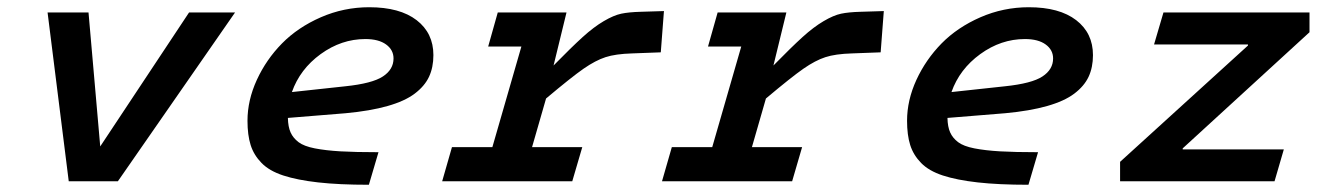

<svg xmlns="http://www.w3.org/2000/svg" viewBox="-20 -506 3723 536"><path d="M112.8 -471.2H227.1L259.8 -97.2L507.8 -471.2H636.2L309.1 0H171.9Z M1036.6 -81.1 1009.8 9.8Q926.3 9.8 867.9 3.2Q809.6 -3.4 770.8 -16.1Q731.9 -28.8 710.2 -51Q688.5 -73.2 679.7 -101.1Q670.9 -128.9 670.9 -168.9Q670.9 -226.1 697 -283Q723.1 -339.8 767.3 -384.8Q811.5 -429.7 875.7 -457.8Q939.9 -485.8 1010.7 -485.8Q1096.2 -485.8 1143.1 -449.7Q1189.9 -413.6 1189.9 -352.1Q1189.9 -317.9 1177.7 -291.7Q1165.5 -265.6 1137.7 -244.6Q1109.9 -223.6 1061.8 -210Q1013.7 -196.3 944.8 -189.9L783.7 -176.8Q784.2 -151.9 791.3 -136.2Q798.3 -120.6 813.5 -109.1Q828.6 -97.7 858.9 -91.8Q889.2 -85.9 930.4 -83.5Q971.7 -81.1 1036.6 -81.1ZM1000 -397Q933.1 -397 875.2 -355Q817.4 -313 794.9 -249L943.8 -265.1Q1019 -272.9 1048.8 -292.5Q1078.6 -312 1078.6 -342.8Q1078.6 -366.7 1057.9 -381.8Q1037.1 -397 1000 -397Z M1241.7 -95.2H1354.5L1435.5 -376H1342.8L1369.6 -471.2H1561.5L1525.4 -323.2Q1575.7 -374.5 1606.7 -402.6Q1637.7 -430.7 1665.5 -447Q1693.4 -463.4 1714.4 -467.8Q1735.4 -472.2 1768.6 -473.1L1833.5 -475.1L1824.7 -359.9L1744.6 -356.9Q1698.2 -355.5 1670.4 -346.4Q1642.6 -337.4 1609.1 -314.2Q1575.7 -291 1504.4 -231L1465.3 -95.2H1605.5L1577.6 0H1214.4Z M1855.5 -95.2H1968.3L2049.3 -376H1956.5L1983.4 -471.2H2175.3L2139.2 -323.2Q2189.5 -374.5 2220.5 -402.6Q2251.5 -430.7 2279.3 -447Q2307.1 -463.4 2328.1 -467.8Q2349.1 -472.2 2382.3 -473.1L2447.3 -475.1L2438.5 -359.9L2358.4 -356.9Q2312 -355.5 2284.2 -346.4Q2256.3 -337.4 2222.9 -314.2Q2189.5 -291 2118.2 -231L2079.1 -95.2H2219.2L2191.4 0H1828.1Z M2877.9 -81.1 2851.1 9.8Q2767.6 9.8 2709.2 3.2Q2650.9 -3.4 2612.1 -16.1Q2573.2 -28.8 2551.5 -51Q2529.8 -73.2 2521 -101.1Q2512.2 -128.9 2512.2 -168.9Q2512.2 -226.1 2538.3 -283Q2564.5 -339.8 2608.6 -384.8Q2652.8 -429.7 2717 -457.8Q2781.2 -485.8 2852.1 -485.8Q2937.5 -485.8 2984.4 -449.7Q3031.2 -413.6 3031.2 -352.1Q3031.2 -317.9 3019 -291.7Q3006.8 -265.6 2979 -244.6Q2951.2 -223.6 2903.1 -210Q2855 -196.3 2786.1 -189.9L2625 -176.8Q2625.5 -151.9 2632.6 -136.2Q2639.6 -120.6 2654.8 -109.1Q2669.9 -97.7 2700.2 -91.8Q2730.5 -85.9 2771.7 -83.5Q2813 -81.1 2877.9 -81.1ZM2841.3 -397Q2774.4 -397 2716.6 -355Q2658.7 -313 2636.2 -249L2785.2 -265.1Q2860.4 -272.9 2890.1 -292.5Q2919.9 -312 2919.9 -342.8Q2919.9 -366.7 2899.2 -381.8Q2878.4 -397 2841.3 -397Z M3106.9 0V-54.2L3463.9 -378.9V-381.8H3201.7L3228 -471.2H3635.7V-416L3281.7 -91.8V-88.9H3564L3538.1 0Z"/></svg>

Font: IntelOne Mono Medium
Style: Italic
Weight: 500
Italic angle: -16°
Designer: Fred Shallcrass
Foundry: Frere-Jones Type LLC
Version: Version 1.200;hotconv 1.1.0;makeotfexe 2.6.0;FJTRelease1.2